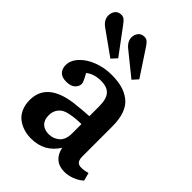

<svg xmlns="http://www.w3.org/2000/svg" viewBox="-232 -894 1013 1013"><g transform="rotate(45 275.0 -387.5)"><path d="M346.2 -580.1 221.2 -681.2Q188 -707 188 -737.8Q188 -758.8 200 -773.9Q211.9 -789.1 234.9 -789.1Q247.6 -789.1 256.3 -782.5Q265.1 -775.9 275.9 -759.8L374 -610.8ZM189 -580.1 56.2 -674.8Q20 -699.2 20 -733.9Q20 -754.9 32 -770Q43.9 -785.2 66.9 -785.2Q78.6 -785.2 87.9 -778.6Q97.2 -772 108.9 -755.9L216.8 -610.8ZM190.9 14.2Q161.1 14.2 135.3 6.1Q109.4 -2 88.1 -18.1Q66.9 -34.2 54.4 -61.8Q42 -89.4 42 -125Q42 -252 211.9 -276.9Q276.4 -284.7 325.2 -287.1V-359.9Q325.2 -415 304 -439Q282.7 -462.9 237.8 -462.9Q184.6 -462.9 151.9 -436Q176.8 -392.6 176.8 -379.9Q176.8 -359.9 160.2 -344.5Q143.6 -329.1 109.9 -329.1Q77.6 -329.1 61.8 -345.5Q45.9 -361.8 45.9 -389.2Q45.9 -424.8 75 -456.3Q104 -487.8 152.1 -506.3Q200.2 -524.9 253.9 -524.9Q298.8 -524.9 332.5 -515.9Q366.2 -506.8 393.6 -485.8Q420.9 -464.8 435.1 -426.8Q449.2 -388.7 449.2 -334V-108.9Q449.2 -77.1 468 -68.1Q486.8 -59.1 534.2 -71.8L545.9 -26.9Q524.4 -7.8 495.8 3.2Q467.3 14.2 439 14.2Q398.9 14.2 374 -7.6Q349.1 -29.3 341.8 -67.9Q290 14.2 190.9 14.2ZM240.2 -67.9Q274.9 -67.9 300 -89.8Q325.2 -111.8 325.2 -159.2V-228Q282.2 -228 244.1 -220.2Q207 -213.9 188.5 -192.4Q169.9 -170.9 169.9 -139.2Q169.9 -104 189.2 -85.9Q208.5 -67.9 240.2 -67.9Z"/></g></svg>

Font: Literata Book SemiBold
Style: Regular
Weight: 600
Designer: Latin by Veronika Burian and Jose Scaglione. Greek by Irene Vlachou. Cyrillic by Vera Evstafieva
Foundry: TypeTogether
Version: Version 2.003;PS 002.003;hotconv 1.0.88;makeotf.lib2.5.64775